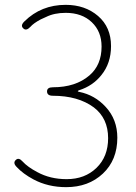

<svg xmlns="http://www.w3.org/2000/svg" viewBox="-20 -759 561 792"><path d="M253 13Q178 13 118 -19Q75 -42 49 -70Q32 -87 45 -99Q57 -111 73 -93Q94 -70 134 -49Q187 -20 255 -20Q330 -20 378 -66.5Q426 -113 426 -189Q426 -271 367 -316Q302 -364 198 -364Q174 -364 174 -382Q174 -399 198 -399Q292 -399 349 -448Q399 -491 399 -567Q399 -629 358.5 -667.5Q318 -706 251 -706Q204 -706 170 -689Q159 -684 148 -679Q118 -663 105 -648Q88 -630 76 -642Q63 -654 81 -671Q150 -739 251 -739Q331 -739 384.5 -693Q438 -647 438 -569Q438 -498 398 -449Q363 -405 307 -387Q301 -385 301 -383Q301 -381 307 -380Q371 -367 416 -318Q464 -266 464 -191Q464 -99 404.5 -43Q345 13 253 13Z"/></svg>

Font: Resource Han Rounded KR ExtraLight
Style: Regular
Weight: 250
Designer: Cyano Hao (round all glyphs); Ryoko NISHIZUKA 西塚涼子 (kana, bopomofo & ideographs); Paul D. Hunt (Latin, Greek & Cyrillic)
Foundry: Cyano Hao
Version: 0.990